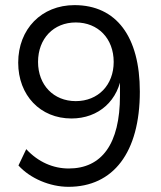

<svg xmlns="http://www.w3.org/2000/svg" viewBox="-20 -720 628 749"><path d="M247.1 8.8C421.6 8.8 525.5 -124.5 525.5 -362.7C525.5 -576.5 434.3 -700 270.6 -700C142.2 -700 51 -606.9 51 -475.5C51 -348 137.3 -257.8 258.8 -257.8C364.7 -257.8 444.1 -327.5 455.9 -438.2H448V-347.1C448 -157.8 376.5 -62.7 248 -62.7C188.2 -62.7 129.4 -87.3 82.4 -138.2L52 -74.5C98 -23.5 175.5 8.8 247.1 8.8ZM275.5 -325.5C189.2 -325.5 128.4 -388.2 128.4 -478.4C128.4 -569.6 189.2 -632.4 275.5 -632.4C362.7 -632.4 423.5 -569.6 423.5 -478.4C423.5 -388.2 362.7 -325.5 275.5 -325.5Z"/></svg>

Font: LL Pando Sans
Style: Regular
Weight: 400
Designer: Joshua Smith
Foundry: Joshua Smith
Version: Version 1.000;Glyphs 3.2.1 (3258)